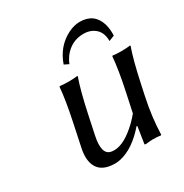

<svg xmlns="http://www.w3.org/2000/svg" viewBox="-154 -765 856 895"><g transform="rotate(-30 273.5 -317.5)"><path d="M473.6 -498Q474.1 -558.1 425.3 -580.1Q406.7 -587.9 384.8 -587.9Q318.4 -587.9 277.3 -533.7Q265.1 -517.1 257.8 -498L233.4 -509.8Q262.2 -592.3 334.5 -628.9Q366.7 -645 397 -645Q475.1 -645 497.1 -571.8Q504.9 -543.9 503.4 -509.8ZM384.8 -91.8Q313.5 -9.3 239.3 6.8Q224.6 9.8 211.9 9.8Q114.3 9.8 106.4 -75.2Q104.5 -100.6 110.4 -128.9L135.7 -249Q160.2 -365.2 165 -429.2L168 -432.1Q185.5 -429.2 214.4 -429.2Q243.2 -429.2 261.7 -432.1L263.2 -429.2Q241.2 -368.7 215.8 -249L194.8 -149.9Q175.3 -57.1 221.7 -47.4Q230 -45.9 239.7 -45.9Q294.4 -45.9 367.2 -116.2Q384.8 -133.8 398.9 -150.9L419.9 -249Q444.3 -363.3 449.2 -429.2L451.7 -432.1Q469.2 -429.2 498 -429.2Q526.9 -429.2 545.9 -432.1L547.4 -429.2Q525.4 -368.7 500 -249L487.8 -191.9Q466.3 -91.3 463.9 0L461.4 2.9Q442.4 0 417.5 0Q404.8 0 382.3 2.9Q373.5 2.9 374 0L387.7 -88.9Z"/></g></svg>

Font: Linux Biolinum Slanted O
Style: Slanted
Weight: 400
Designer: Philipp H. Poll
Foundry: Philipp H. Poll
Version: Version 1.0.4